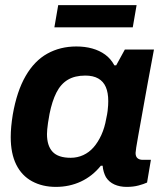

<svg xmlns="http://www.w3.org/2000/svg" viewBox="-20 -720 644 752"><path d="M199 12Q146 12 105.5 -10Q65 -32 43.5 -75.5Q22 -119 22 -183Q22 -203 24 -224.5Q26 -246 30 -271Q46 -363 80.5 -422.5Q115 -482 165.5 -510Q216 -538 279 -538Q313 -538 341.5 -530Q370 -522 392 -506Q414 -490 428 -464H435L469 -526H583L559 -397Q552 -358 545 -319.5Q538 -281 532 -247Q526 -213 521 -186Q516 -159 513.5 -142Q511 -125 511 -121Q511 -107 518.5 -100.5Q526 -94 539 -94H571L556 -5Q543 1 522.5 6.5Q502 12 476 12Q449 12 428 2.5Q407 -7 395 -26Q390 -35 386.5 -46.5Q383 -58 382 -71H375Q342 -30 297 -9Q252 12 199 12ZM257 -102Q283 -102 306 -112.5Q329 -123 346.5 -143Q364 -163 377 -191.5Q390 -220 396 -255Q400 -273 401.5 -285.5Q403 -298 403.5 -307.5Q404 -317 404 -324Q404 -357 394.5 -379Q385 -401 365 -412.5Q345 -424 314 -424Q273 -424 245.5 -407.5Q218 -391 201 -357.5Q184 -324 174 -274Q170 -253 168 -238.5Q166 -224 165 -213.5Q164 -203 164 -195Q164 -149 186 -125.5Q208 -102 257 -102ZM193 -613 208 -700H515L500 -613Z"/></svg>

Font: Archivo SemiBold
Style: Bold Italic
Weight: 700
Italic angle: -10°
Version: Version 2.001